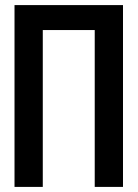

<svg xmlns="http://www.w3.org/2000/svg" viewBox="-20 -734 540 754"><path d="M37 0H148V-616H352V0H463V-714H37Z"/></svg>

Font: Noto Sans Mono ExtraCondensed SemiBold
Style: Regular
Weight: 600
Width: 2
Designer: Monotype Design Team
Foundry: Monotype Imaging Inc.
Version: Version 2.014